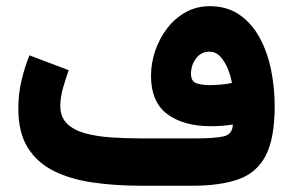

<svg xmlns="http://www.w3.org/2000/svg" viewBox="-20 -594 936 614"><path d="M724.6 -195.8Q690.9 -190.4 653.8 -190.4Q566.9 -190.4 514.9 -229.2Q462.9 -268.1 462.9 -351.6Q462.9 -392.1 476.3 -431.4Q489.7 -470.7 514.4 -503.2Q539.1 -535.6 573.7 -554.9Q608.4 -574.2 650.9 -574.2Q706.5 -574.2 746.1 -546.6Q785.6 -519 810.5 -473.1Q835.4 -427.2 846.9 -370.4Q858.4 -313.5 858.4 -254.9Q858.4 -152.3 830.1 -97.2Q801.8 -42 743.4 -21Q685.1 0 594.7 0H432.1Q349.1 0 277.6 -10.3Q206.1 -20.5 152.3 -47.1Q98.6 -73.7 68.6 -122.1Q38.6 -170.4 38.6 -247.1Q38.6 -293.5 48.8 -336.9Q59.1 -380.4 74.2 -417L199.7 -369.6Q191.4 -346.2 182.1 -314.9Q172.9 -283.7 172.9 -254.9Q172.9 -219.7 194.3 -198.7Q215.8 -177.7 252.4 -167.7Q289.1 -157.7 335.4 -154.5Q381.8 -151.4 432.1 -151.4H605.5Q663.6 -151.4 693.6 -157.5Q723.6 -163.6 724.6 -195.8ZM649.9 -321.8Q668 -321.8 686.3 -323.5Q704.6 -325.2 721.7 -328.6Q718.3 -349.6 709 -372.8Q699.7 -396 685.1 -412.4Q670.4 -428.7 649.9 -428.7Q622.6 -428.7 606.7 -407Q590.8 -385.3 590.8 -357.9Q590.8 -333.5 608.6 -327.6Q626.5 -321.8 649.9 -321.8Z"/></svg>

Font: Vazirmatn RD UI FD Black
Style: Regular
Weight: 900
Designer: Saber Rastikerdar
Foundry: Saber Rastikerdar
Version: Version 33.003